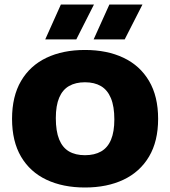

<svg xmlns="http://www.w3.org/2000/svg" viewBox="-20 -825 756 853"><path d="M357.5 8Q259.5 8 186.5 -26.5Q113.5 -61 73.5 -129Q33.5 -197 33.5 -297Q33.5 -397 73.5 -465.2Q113.5 -533.5 186.2 -568.2Q259 -603 357.5 -603Q456 -603 529 -568.2Q602 -533.5 642.2 -465.2Q682.5 -397 682.5 -297Q682.5 -197.5 642.2 -129.5Q602 -61.5 529 -26.8Q456 8 357.5 8ZM357.5 -135.5Q400 -135.5 429.2 -152.2Q458.5 -169 473.2 -204.2Q488 -239.5 488 -294.5Q488 -352 472.8 -388.8Q457.5 -425.5 428.5 -442.5Q399.5 -459.5 357.5 -459.5Q316 -459.5 287 -443Q258 -426.5 243 -391.2Q228 -356 228 -300.5Q228 -242 242.8 -205.8Q257.5 -169.5 286.2 -152.5Q315 -135.5 357.5 -135.5ZM396 -650 466 -805H613L534 -650ZM181 -650 250.5 -805H397.5L319 -650Z"/></svg>

Font: Encode Sans SC ExtraBold
Style: Regular
Weight: 800
Version: Version 3.002